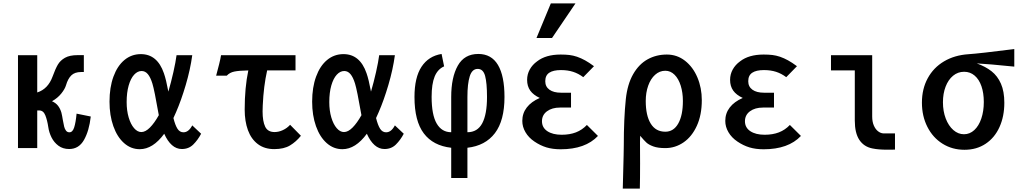

<svg xmlns="http://www.w3.org/2000/svg" viewBox="-20 -877 6040 1137"><path d="M266 -124Q260 -164.5 248.5 -193.8Q237 -223 212 -223H200.5V0H86.5V-550H200.5V-329.5Q264.5 -350 291.5 -424Q308 -469.5 322.5 -494.2Q337 -519 364.8 -534.8Q392.5 -550.5 440 -550.5H476.5V-450.5H460.5Q422.5 -450.5 402.2 -430.5Q382 -410.5 371 -372.5Q364.5 -350 342.8 -323Q321 -296 288 -277.5Q310.5 -267.5 323.5 -250.8Q336.5 -234 343.5 -210.5Q346 -202 348 -190Q350 -178 352 -167Q356.5 -141 360 -127Q363.5 -113 371 -103.2Q378.5 -93.5 391 -93.5Q410 -93.5 419.2 -122.2Q428.5 -151 433.5 -204L517.5 -187Q508 -102.5 477.5 -48.5Q447 5.5 389.5 5.5Q352.5 5.5 326.2 -14Q300 -33.5 285.2 -63Q270.5 -92.5 266 -124Z M628.5 -275Q628.5 -359.5 651.8 -423.2Q675 -487 717 -521.8Q759 -556.5 814 -556.5Q911.5 -556.5 950.5 -443.5Q963.5 -407 977 -334.5Q993 -389 1006.8 -450Q1020.5 -511 1025.5 -550H1118.5Q1107 -465.5 1080 -374Q1053 -282.5 1022.5 -212.5L1007 -178Q1017.5 -135.5 1031 -114.5Q1044.5 -93.5 1066.5 -93.5Q1097 -93.5 1118.5 -134.5L1171 -85Q1151.5 -48 1124.5 -21.2Q1097.5 5.5 1057 5.5Q1024.5 5.5 998.2 -17.8Q972 -41 952.5 -85Q885.5 6.5 807.5 6.5Q755.5 6.5 714.8 -29.5Q674 -65.5 651.2 -129.8Q628.5 -194 628.5 -275ZM817 -95Q841.5 -95 868 -121.8Q894.5 -148.5 920.5 -195L919 -202.5Q894.5 -343 882.5 -382Q871 -419.5 855.5 -438Q840 -456.5 818.5 -456.5Q794.5 -456.5 774.2 -434.5Q754 -412.5 742 -370.8Q730 -329 730 -272.5Q730 -222 742 -181.5Q754 -141 774 -118Q794 -95 817 -95Z M1289 -550H1730V-460H1562Q1541 -366.5 1536 -253Q1535 -229 1535 -217Q1535 -159.5 1550.2 -127.2Q1565.5 -95 1606 -95Q1630.5 -95 1655.2 -106.5Q1680 -118 1698 -138L1762 -73Q1733.5 -37.5 1697.5 -15.8Q1661.5 6 1604 6Q1546 6 1506.8 -23.8Q1467.5 -53.5 1448.2 -106.2Q1429 -159 1429 -228Q1429 -358 1450.5 -460Q1395 -459 1367.5 -453.2Q1340 -447.5 1323 -429H1260Q1268.5 -460 1277.5 -496.2Q1286.5 -532.5 1289 -550Z M1828.5 -275Q1828.5 -359.5 1851.8 -423.2Q1875 -487 1917 -521.8Q1959 -556.5 2014 -556.5Q2111.5 -556.5 2150.5 -443.5Q2163.5 -407 2177 -334.5Q2193 -389 2206.8 -450Q2220.5 -511 2225.5 -550H2318.5Q2307 -465.5 2280 -374Q2253 -282.5 2222.5 -212.5L2207 -178Q2217.5 -135.5 2231 -114.5Q2244.5 -93.5 2266.5 -93.5Q2297 -93.5 2318.5 -134.5L2371 -85Q2351.5 -48 2324.5 -21.2Q2297.5 5.5 2257 5.5Q2224.5 5.5 2198.2 -17.8Q2172 -41 2152.5 -85Q2085.5 6.5 2007.5 6.5Q1955.5 6.5 1914.8 -29.5Q1874 -65.5 1851.2 -129.8Q1828.5 -194 1828.5 -275ZM2017 -95Q2041.5 -95 2068 -121.8Q2094.5 -148.5 2120.5 -195L2119 -202.5Q2094.5 -343 2082.5 -382Q2071 -419.5 2055.5 -438Q2040 -456.5 2018.5 -456.5Q1994.5 -456.5 1974.2 -434.5Q1954 -412.5 1942 -370.8Q1930 -329 1930 -272.5Q1930 -222 1942 -181.5Q1954 -141 1974 -118Q1994 -95 2017 -95Z M2652 -2Q2545 -14 2489.8 -87Q2434.5 -160 2434.5 -302.5Q2434.5 -418.5 2476.2 -481.8Q2518 -545 2595 -557.5L2610 -484Q2572 -467.5 2554 -423.8Q2536 -380 2536 -303.5Q2536 -197 2566 -145.5Q2596 -94 2652 -94V-302.5Q2652 -419 2691 -488.2Q2730 -557.5 2812.5 -557.5Q2890 -557.5 2928.8 -492.5Q2967.5 -427.5 2967.5 -302.5Q2967.5 -163 2910.8 -88.5Q2854 -14 2748 -2V177H2652ZM2864 -302.5Q2864 -385.5 2852.8 -427.2Q2841.5 -469 2809 -469Q2775.5 -469 2761.8 -425.2Q2748 -381.5 2748 -302.5V-94Q2807.5 -94 2835.8 -147Q2864 -200 2864 -302.5Z M3144.5 -39Q3110.5 -62 3091.8 -94Q3073 -126 3073 -161Q3073 -206 3099.5 -240.5Q3126 -275 3176.5 -297Q3138.5 -314.5 3120 -340.5Q3101.5 -366.5 3101.5 -404Q3101.5 -437 3117 -465.2Q3132.5 -493.5 3161 -514Q3212.5 -554 3300 -554Q3331 -554 3352.8 -551.2Q3374.5 -548.5 3397 -541Q3421.5 -532.5 3445 -519.5Q3468.5 -506.5 3497.5 -485L3434 -420Q3405.5 -441.5 3373.5 -451.8Q3341.5 -462 3302 -462Q3256 -462 3232.5 -446.2Q3209 -430.5 3209 -396Q3209 -363.5 3233.8 -345.8Q3258.5 -328 3302 -328H3361.5V-240H3296Q3249 -240 3219.2 -218Q3189.5 -196 3189.5 -159Q3189.5 -121.5 3221.2 -100.2Q3253 -79 3306 -79Q3354 -79 3390.8 -93.2Q3427.5 -107.5 3455.5 -137L3521 -72Q3446.5 7 3300 7Q3253 7 3216 -4.2Q3179 -15.5 3144.5 -39ZM3157 -652 3242 -857H3388L3249 -652Z M3668 240 3673 44 3674 -14.5Q3674 -175.5 3686 -290Q3695.5 -378.5 3729.5 -437.8Q3763.5 -497 3814.8 -525.5Q3866 -554 3929 -554Q3989.5 -554 4036.8 -517Q4084 -480 4110 -418.2Q4136 -356.5 4136 -284Q4136 -196 4106.5 -131.8Q4077 -67.5 4027.8 -33.8Q3978.5 0 3920 0Q3876 0 3848.8 -10Q3821.5 -20 3807.8 -32.8Q3794 -45.5 3771 -73Q3770 -65 3770 -35.5L3770.5 89.5Q3770.5 181.5 3769 240ZM4024 -279Q4024 -328.5 4011.2 -369.5Q3998.5 -410.5 3974.8 -434.2Q3951 -458 3920 -458Q3886 -458 3859.5 -434.2Q3833 -410.5 3818.5 -369.5Q3804 -328.5 3804 -279Q3804 -193 3833.5 -145Q3863 -97 3920 -97Q3969 -97 3996.5 -145.5Q4024 -194 4024 -279Z M4346.5 -39Q4312.5 -62 4293.8 -94Q4275 -126 4275 -161Q4275 -206 4301.5 -240.5Q4328 -275 4378.5 -297Q4340.5 -314.5 4322 -340.5Q4303.5 -366.5 4303.5 -404Q4303.5 -437 4319 -465.2Q4334.5 -493.5 4363 -514Q4414.5 -554 4502 -554Q4533 -554 4554.8 -551.2Q4576.5 -548.5 4599 -541Q4623.5 -532.5 4647 -519.5Q4670.5 -506.5 4699.5 -485L4636 -420Q4607.5 -441.5 4575.5 -451.8Q4543.5 -462 4504 -462Q4458 -462 4434.5 -446.2Q4411 -430.5 4411 -396Q4411 -363.5 4435.8 -345.8Q4460.5 -328 4504 -328H4563.5V-240H4498Q4451 -240 4421.2 -218Q4391.5 -196 4391.5 -159Q4391.5 -121.5 4423.2 -100.2Q4455 -79 4508 -79Q4556 -79 4592.8 -93.2Q4629.5 -107.5 4657.5 -137L4723 -72Q4648.5 7 4502 7Q4455 7 4418 -4.2Q4381 -15.5 4346.5 -39Z M5042 -163V-460H4901V-550H5145V-187Q5145 -156.5 5154.5 -134.2Q5164 -112 5179.2 -100Q5194.5 -88 5211 -87H5280V9L5235.5 9.5Q5181 9.5 5146 2Q5096 -8 5069 -48.5Q5042 -89 5042 -163Z M5439.5 -269Q5439.5 -350.5 5473.8 -413.5Q5508 -476.5 5570.2 -513.5Q5632.5 -550.5 5715 -556Q5777.5 -560 5986.5 -586.5V-482.5L5965 -484.5Q5844 -497 5764.5 -501.5Q5816 -483 5851.8 -455Q5887.5 -427 5907.5 -381.2Q5927.5 -335.5 5927.5 -268.5Q5927.5 -188 5899 -124.8Q5870.5 -61.5 5817 -25.8Q5763.5 10 5691.5 10Q5619 10 5561.5 -26Q5504 -62 5471.8 -125.8Q5439.5 -189.5 5439.5 -269ZM5806 -273Q5806 -326 5792 -366.5Q5778 -407 5751.5 -429.5Q5725 -452 5689.5 -452Q5652.5 -452 5624 -428.5Q5595.5 -405 5579.8 -364Q5564 -323 5564 -271.5Q5564 -218.5 5580.5 -175.2Q5597 -132 5625.5 -107Q5654 -82 5688.5 -82Q5723 -82 5749.8 -106.8Q5776.5 -131.5 5791.2 -175Q5806 -218.5 5806 -273Z"/></svg>

Font: JuliaMono
Style: Bold
Weight: 700
Monospace: yes
Designer: cormullion
Foundry: corm
Version: Version 0.055; ttfautohint (v1.8.4)